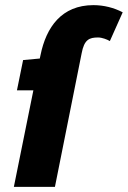

<svg xmlns="http://www.w3.org/2000/svg" viewBox="-20 -728 498 748"><path d="M34 0H194L298 -520C308 -574 328 -582 362 -582C378 -582 398 -574 408 -568L458 -680C424 -698 384 -708 344 -708C220 -708 160 -622 138 -514L135 -500L70 -494L46 -376H110Z"/></svg>

Font: Source Sans Pro Black
Style: Italic
Weight: 900
Italic angle: -11°
Designer: Paul D. Hunt
Foundry: Adobe Systems Incorporated
Version: Version 3.006;hotconv 1.0.111;makeotfexe 2.5.65597